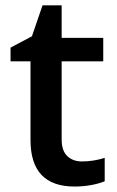

<svg xmlns="http://www.w3.org/2000/svg" viewBox="-20 -680 433 710"><path d="M283.2 -83Q325.2 -83 367.2 -96.2V-9.8Q348.1 -1.5 318.1 4.2Q288.1 9.8 255.9 9.8Q92.8 9.8 92.8 -162.1V-453.1H19V-503.9L98.1 -545.9L137.2 -660.2H208V-540H361.8V-453.1H208V-164.1Q208 -122.6 228.8 -102.8Q249.5 -83 283.2 -83Z"/></svg>

Font: f41947593470240   
Style: Regular
Weight: 600
Foundry: Ascender Corporation
Version: Version 1.10